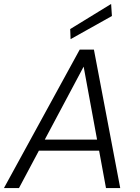

<svg xmlns="http://www.w3.org/2000/svg" viewBox="-32 -951 706 971"><path d="M-12 0 371 -700H443L576 0H504L391 -614L64 0ZM122 -189 150 -245H496L506 -189ZM325 -753 323 -804 530 -931 534 -870Z"/></svg>

Font: DM Sans Light
Style: Italic
Weight: 300
Italic angle: -10°
Designer: Colophon Foundry, Jonny Pinhorn
Foundry: Colophon Foundry
Version: Version 4.004;gftools[0.9.30]